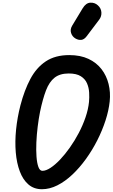

<svg xmlns="http://www.w3.org/2000/svg" viewBox="-20 -1385 831 1415"><path d="M289 9.5Q230 9.5 189.5 -25.5Q149 -60.5 126 -121.8Q103 -183 96.2 -262Q89.5 -341 98.5 -430Q107.5 -519 130.5 -608.5Q159.5 -720 203.8 -803.2Q248 -886.5 317.5 -932.8Q387 -979 490.5 -979Q572.5 -979 631.8 -951.2Q691 -923.5 728 -875.5Q765 -827.5 780.2 -766Q795.5 -704.5 788.5 -637.5Q781.5 -570.5 757.5 -496.8Q733.5 -423 696.8 -350.5Q660 -278 613.2 -213.2Q566.5 -148.5 513.2 -98.2Q460 -48 403 -19.2Q346 9.5 289 9.5ZM275 -560.5Q265 -510.5 257.8 -451.8Q250.5 -393 248 -335.5Q245.5 -278 249 -230.5Q252.5 -183 263 -154.5Q273.5 -126 292.5 -126Q318.5 -126 352.2 -148Q386 -170 422.8 -208.8Q459.5 -247.5 495 -297.8Q530.5 -348 560.5 -405Q590.5 -462 610.5 -520.8Q630.5 -579.5 636 -634Q639 -666.5 637 -702.8Q635 -739 621.2 -771Q607.5 -803 575.5 -823.2Q543.5 -843.5 486.5 -843.5Q421.5 -843.5 382.2 -812.5Q343 -781.5 319 -718.8Q295 -656 275 -560.5ZM535 -1102Q512 -1116 503.8 -1142.2Q495.5 -1168.5 512 -1196L589 -1323.5Q613 -1363.5 645.8 -1365.2Q678.5 -1367 701.5 -1345.5Q725 -1324.5 727.2 -1294.5Q729.5 -1264.5 711 -1240L618.5 -1117.5Q600 -1093 578.2 -1091Q556.5 -1089 535 -1102Z"/></svg>

Font: Edu QLD Hand
Style: Regular
Weight: 400
Designer: Tina and Corey Anderson, Eben Sorkin
Foundry: Sorkin Type Co.
Version: Version 2.000